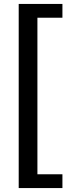

<svg xmlns="http://www.w3.org/2000/svg" viewBox="-20 -740 357 975"><path d="M75 -720H297V-650H170V145H297V215H75Z"/></svg>

Font: Hermeneus One
Style: Regular
Weight: 400
Designer: Rodrigo Fuenzalida, Pablo Impallari
Foundry: Pablo Impallari, Rodrigo Fuenzalida
Version: Version 1.002; ttfautohint (v0.93) -l 8 -r 50 -G 200 -x 14 -